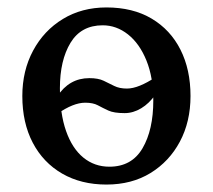

<svg xmlns="http://www.w3.org/2000/svg" viewBox="-20 -487 572 516"><path d="M266 9Q198 9 147 -20.5Q96 -50 68 -103.5Q40 -157 40 -229Q40 -297 69 -351Q98 -405 149 -436Q200 -467 266 -467Q337 -467 387.5 -437Q438 -407 465 -353.5Q492 -300 492 -229Q492 -160 463.5 -106.5Q435 -53 384.5 -22Q334 9 266 9ZM274 -39Q334 -39 363 -88.5Q392 -138 392 -217Q392 -279 373.5 -324.5Q355 -370 324 -394.5Q293 -419 256 -419Q198 -419 169.5 -372Q141 -325 141 -250Q141 -182 157.5 -135Q174 -88 204 -63.5Q234 -39 274 -39ZM315 -183Q286 -183 271 -190Q256 -197 243 -204Q230 -211 209 -211Q177 -211 134 -181V-228Q166 -277 220 -277Q244 -277 258.5 -270Q273 -263 287 -256Q301 -249 321 -249Q337 -249 356.5 -257Q376 -265 397 -279V-232Q381 -209 359.5 -196Q338 -183 315 -183Z"/></svg>

Font: Vollkorn
Style: Regular
Weight: 400
Designer: Friedrich Althausen
Foundry: Friedrich Althausen
Version: Version 4.104